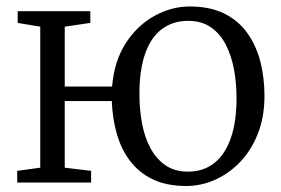

<svg xmlns="http://www.w3.org/2000/svg" viewBox="-20 -578 890 608"><path d="M570 11Q507 11 463 -10.5Q419 -32 391 -69.5Q363 -107 349.5 -155.5Q336 -204 334 -258H185V-47L268.5 -37V0H34.5V-37L107.5 -47V-493.5L36 -505.5V-542.5H266V-505.5L185 -493.5V-304H335Q341.5 -384.5 378.2 -441.2Q415 -498 469.2 -527.8Q523.5 -557.5 580.5 -557.5Q645.5 -557.5 690.8 -534.8Q736 -512 764 -472.2Q792 -432.5 804.8 -381.5Q817.5 -330.5 817.5 -274.5Q817.5 -207.5 796.5 -154.5Q775.5 -101.5 739.8 -64.5Q704 -27.5 660 -8.2Q616 11 570 11ZM575 -34.5Q623.5 -34.5 657.8 -61Q692 -87.5 710.5 -139.5Q729 -191.5 729 -267Q729 -315.5 720.8 -359.2Q712.5 -403 694.5 -437.5Q676.5 -472 647.2 -492Q618 -512 576 -512Q527.5 -512 492.8 -486Q458 -460 439.8 -408.5Q421.5 -357 421.5 -280Q421.5 -231.5 429.8 -187.2Q438 -143 456.5 -108.8Q475 -74.5 504.2 -54.5Q533.5 -34.5 575 -34.5Z"/></svg>

Font: Merriweather 48pt Light
Style: Regular
Weight: 300
Version: Version 2.100